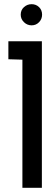

<svg xmlns="http://www.w3.org/2000/svg" viewBox="-20 -897 262 917"><path d="M131 -877Q110 -877 94.5 -863Q79 -849 79 -827Q79 -806 94.5 -791Q110 -776 131 -776Q152 -776 166.5 -791Q181 -806 181 -827Q181 -849 166.5 -863Q152 -877 131 -877ZM20 -614 87 -612V0H180V-700H20Z"/></svg>

Font: Advent Pro SemiBold
Style: Regular
Weight: 600
Designer: VivaRado, Andreas Kalpakidis
Foundry: VivaRado, Andreas Kalpakidis
Version: Version 3.000